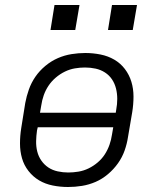

<svg xmlns="http://www.w3.org/2000/svg" viewBox="-20 -740 640 768"><path d="M252 8Q252 8 252 8Q252 8 252 8Q221 8 191 2Q161 -4 136.5 -18.5Q112 -33 94 -56Q76 -79 68 -107Q60 -135 60 -166Q60 -197 65 -228L81 -328Q86 -355 95.5 -382Q105 -409 121.5 -433Q138 -457 161.5 -476.5Q185 -496 211.5 -507.5Q238 -519 266 -523.5Q294 -528 321 -528Q321 -528 321 -528Q321 -528 321 -528Q352 -528 382 -522Q412 -516 437 -501.5Q462 -487 479.5 -464Q497 -441 505.5 -413Q514 -385 514 -354Q514 -323 509 -292L492 -192Q488 -165 478.5 -138Q469 -111 452 -87Q435 -63 412 -43.5Q389 -24 362.5 -12.5Q336 -1 308 3.5Q280 8 252 8ZM443 -289 445 -302Q449 -323 449 -344.5Q449 -366 444 -386Q439 -406 428 -422.5Q417 -439 400 -450Q383 -461 362.5 -465.5Q342 -470 320 -470Q300 -470 279.5 -466.5Q259 -463 239.5 -453.5Q220 -444 203 -429.5Q186 -415 174 -397Q162 -379 155 -359Q148 -339 145 -318L140 -289ZM253 -50Q273 -50 294 -53.5Q315 -57 334.5 -66.5Q354 -76 371 -90.5Q388 -105 399.5 -123Q411 -141 418 -161Q425 -181 428 -202L433 -231H131L128 -218Q125 -197 124.5 -175.5Q124 -154 129 -134Q134 -114 145.5 -97.5Q157 -81 173.5 -70Q190 -59 211 -54.5Q232 -50 253 -50ZM511 -620H412L428 -720H528ZM281 -620H182L198 -720H298Z"/></svg>

Font: Iosevka SS04 Lt Ex Obl
Style: Regular
Weight: 300
Width: 7
Italic angle: -9°
Monospace: yes
Designer: Belleve Invis
Foundry: Belleve Invis
Version: Version 19.0.0; ttfautohint (v1.8.4)